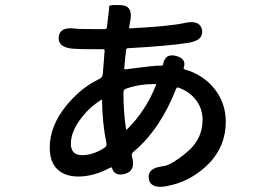

<svg xmlns="http://www.w3.org/2000/svg" viewBox="-20 -681 1040 745"><path d="M623 42Q563 52 557 11Q552 -29 612 -36Q644 -39 707 -92Q766 -142 766 -216Q766 -260 740 -293.5Q714 -327 672 -341Q666 -343 664 -338Q602 -179 498 -92Q489 -85 492 -74Q508 -20 467 -7Q425 5 415 -28Q413 -33 409 -31Q344 4 284 4Q234 4 205 -22Q173 -50 173 -108Q173 -190 234 -267Q291 -339 366 -375Q378 -381 379 -394L386 -485Q386 -490 381 -490H349Q290 -490 263 -492Q203 -497 208 -538Q212 -578 272 -570Q285 -568 349 -568H387Q394 -568 395 -575L397 -593Q400 -624 402 -637Q404 -650 403.5 -656.5Q403 -663 450 -661Q498 -659 485 -597L481 -576Q480 -571 485 -571Q640 -579 697 -592Q756 -605 764 -565Q771 -525 712 -515Q627 -502 477 -494Q470 -494 469 -487L462 -416Q462 -411 467 -412L556 -423Q589 -427 607 -426Q612 -426 613 -433Q622 -475 663 -464Q705 -453 693 -418Q691 -413 696 -412Q769 -391 812.5 -336Q856 -281 856 -209Q856 -116 794 -50Q722 25 623 42ZM386 -108Q395 -114 393 -125Q377 -203 376 -291Q376 -296 372 -293Q324 -263 291 -217Q255 -168 255 -123.5Q255 -79 298.5 -79Q342 -79 386 -108ZM469 -181Q470 -176 474 -180Q546 -252 585 -350Q587 -355 582 -355Q520 -355 469 -337Q459 -334 459 -321Q459 -244 469 -181Z"/></svg>

Font: Resource Han Rounded TW Medium
Style: Regular
Weight: 500
Designer: Cyano Hao (round all glyphs); Ryoko NISHIZUKA 西塚涼子 (kana, bopomofo & ideographs); Paul D. Hunt (Latin, Greek & Cyrillic)
Foundry: Cyano Hao
Version: 0.990